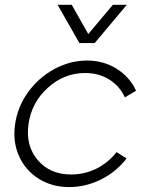

<svg xmlns="http://www.w3.org/2000/svg" viewBox="-20 -760 584 789"><path d="M42 -249Q51.8 -320.3 95 -380.6Q138.2 -440.9 202.9 -476.1Q267.6 -511.2 337.9 -511.2Q405.3 -511.2 459.2 -477.5Q513.2 -443.8 539.1 -387.2L493.2 -359.9Q472.2 -406.2 429 -433.1Q385.7 -460 330.1 -460Q243.2 -460 176.3 -399.2Q109.4 -338.4 97.2 -250Q84.5 -162.1 134.8 -102.5Q185.1 -43 272 -43Q327.1 -43 375.5 -66.7Q423.8 -90.3 459 -134.8L500 -108.9Q458 -53.7 395 -22.5Q332 8.8 264.2 8.8Q193.8 8.8 139.2 -25.4Q84.5 -59.6 58.1 -118.9Q31.7 -178.2 42 -249ZM216.8 -740.2H274.9L342.8 -620.1L443.8 -740.2H501L369.1 -583H306.2Z"/></svg>

Font: Human Sans Light
Style: Italic
Weight: 300
Italic angle: -8°
Designer: Tim Radville
Foundry: Continuum
Version: Version 1.000;FEAKit 1.0